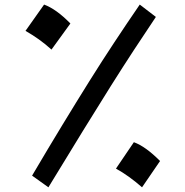

<svg xmlns="http://www.w3.org/2000/svg" viewBox="-20 -799 799 827"><path d="M118.2 -42.5Q189.5 -163.6 250 -262.9Q310.5 -362.3 364.7 -449Q418.9 -535.6 472.2 -616.2Q525.4 -696.8 582 -779.3L651.4 -726.1Q604 -655.8 556.9 -583.7Q509.8 -511.7 456.5 -427.2Q403.3 -342.8 338.1 -236.8Q272.9 -130.9 188.5 7.8ZM169.9 -779.3Q222.7 -759.8 283.2 -697.8L201.7 -585.4Q174.8 -609.9 147 -629.6Q119.1 -649.4 89.8 -666ZM556.6 -186.5Q607.4 -168 669.4 -105.5L591.8 7.8Q535.2 -42 479.5 -72.8Z"/></svg>

Font: Pinar DS1 SemiBold
Style: Regular
Weight: 600
Designer: Amin Abedi
Version: Version 3.000